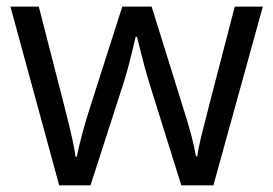

<svg xmlns="http://www.w3.org/2000/svg" viewBox="-20 -555 818 575"><path d="M522.9 0 424.8 -314Q415.5 -342.8 390.1 -444.8H386.2Q366.7 -359.4 352.1 -313L251 0H157.2L11.2 -535.2H96.2Q147.9 -333.5 175 -228Q202.1 -122.6 206.1 -85.9H210Q215.3 -113.8 227.3 -158Q239.3 -202.1 248 -228L346.2 -535.2H434.1L529.8 -228Q557.1 -144 566.9 -86.9H570.8Q572.8 -104.5 581.3 -141.1Q589.8 -177.7 683.1 -535.2H767.1L619.1 0Z"/></svg>

Font: f04293028
Style: Regular
Weight: 400
Foundry: Ascender Corporation
Version: Version 1.10